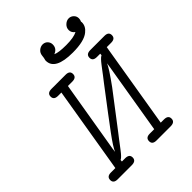

<svg xmlns="http://www.w3.org/2000/svg" viewBox="-230 -939 1059 1059"><g transform="rotate(-45 299.5 -409.5)"><path d="M27 -26Q27 -53 59 -53H94L178 -558H152Q120 -558 120 -584Q120 -611 154 -611H264Q296 -611 296 -585Q296 -558 263 -558H229L159 -141L156 -117Q166 -143 214 -208Q262 -273 381 -429Q394 -445 407 -462.5Q420 -480 427 -489Q434 -498 441.5 -508Q449 -518 453 -522.5Q457 -527 461 -531.5Q465 -536 468 -538.5Q471 -541 473.5 -543Q476 -545 480 -547L481 -558H455Q423 -558 423 -584Q423 -611 457 -611H567Q599 -611 599 -585Q599 -558 566 -558H532L448 -53H473Q506 -53 506 -27Q506 0 472 0H362Q330 0 330 -26Q330 -53 362 -53H397L467 -473L470 -494Q461 -469 397 -381L245 -182Q232 -166 219 -148.5Q206 -131 199 -122Q192 -113 184.5 -103Q177 -93 173 -88.5Q169 -84 165 -79.5Q161 -75 158 -72.5Q155 -70 152.5 -68Q150 -66 146 -64L145 -53H170Q203 -53 203 -27Q203 0 169 0H59Q27 0 27 -26ZM241 -743Q241 -748 243 -753.5Q245 -759 247 -778Q249 -796 262.5 -807.5Q276 -819 293 -819H294Q311 -818 321.5 -806.5Q332 -795 332 -779Q332 -747 300 -735Q322 -724 382 -724Q441 -724 469 -739Q450 -752 450 -773Q450 -792 464.5 -805.5Q479 -819 496 -819Q512 -819 524 -807.5Q536 -796 536 -779Q536 -768 531 -758Q531 -757 531.5 -755Q532 -753 532 -752Q532 -721 504 -699Q468 -669 379 -669Q241 -669 241 -743Z"/></g></svg>

Font: CMU Typewriter Text
Style: LightOblique
Weight: 200
Italic angle: -9.46001°
Version: Version 0.7.0